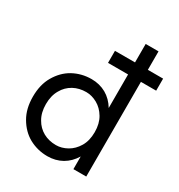

<svg xmlns="http://www.w3.org/2000/svg" viewBox="-185 -903 965 1036"><g transform="rotate(30 297.5 -385.0)"><path d="M66 -358Q98 -413 148 -441Q201 -470 263 -470Q313 -470 354 -447Q394 -424 420 -381V-590H295V-665H420V-780H500V-665H595V-590H500V0H420V-79Q394 -36 354 -13Q313 10 263 10Q201 10 148 -19Q98 -47 66 -102Q35 -155 35 -230Q35 -305 66 -358ZM138 -140Q158 -104 194 -84Q229 -65 273 -65Q308 -65 342 -84Q376 -103 398 -140Q420 -177 420 -230Q420 -283 398 -320Q376 -357 342 -376Q308 -395 273 -395Q229 -395 194 -376Q158 -356 138 -320Q116 -283 116 -230Q116 -177 138 -140Z"/></g></svg>

Font: jost-mod-400
Style: Regular
Weight: 400
Version: Version 3.200; ttfautohint (v0.97) -l 8 -r 50 -G 200 -x 14 -